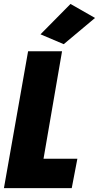

<svg xmlns="http://www.w3.org/2000/svg" viewBox="-58 -977 513 997"><path d="M-37.6 0H314.5L343.8 -152.8H168L264.2 -710.9H87.9ZM272.9 -747.6 435.5 -883.8 308.1 -956.5 152.3 -798.8Z"/></svg>

Font: Roboto Flex Super Cond Black
Style: Italic
Weight: 900
Width: 3
Italic angle: -10°
Designer: Berlow after Robertson
Foundry: Google
Version: Version 3.200;Glyphs 3.3 (3311)